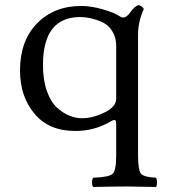

<svg xmlns="http://www.w3.org/2000/svg" viewBox="-20 -514 680 768"><path d="M417.5 -404.8Q400.9 -423.3 365.7 -434.6Q330.6 -445.8 300.8 -445.8Q151.9 -445.8 151.9 -253.9Q151.9 -193.8 167.5 -149.9Q183.1 -106 208 -83.5Q232.9 -61 258.1 -51Q283.2 -41 308.1 -41Q351.1 -41 397.9 -64Q444.8 -86.9 444.8 -119.1V-331.1Q444.8 -373.5 417.5 -404.8ZM444.8 106.9V-18.1Q444.8 -33.2 439 -34.2Q433.1 -35.2 415 -23.9Q353 10.3 279.8 9.8Q175.8 9.8 117.9 -59.1Q60.1 -127.9 60.1 -231.9Q60.1 -351.1 128.4 -420.7Q196.8 -490.2 305.2 -490.2Q342.3 -490.2 388.2 -477.5Q434.1 -464.8 460 -448.2Q479.5 -434.6 500.5 -463.9Q517.6 -488.3 534.2 -494.1Q551.3 -488.3 555.2 -478Q532.2 -427.2 532.2 -376V106.9Q532.2 167 544.2 180.9Q556.2 194.8 604 196.8Q607.9 201.7 607.9 215.8Q607.9 230 604 233.9Q518.1 231.9 488.8 231.9Q437 231.9 353 233.9Q348.1 230 348.1 216.1Q348.1 202.1 353 196.8Q416 194.8 430.4 181.4Q444.8 168 444.8 106.9Z"/></svg>

Font: Linux Libertine Mono
Style: Mono
Weight: 400
Designer: Philipp H. Poll
Foundry: Philipp H. Poll
Version: Version 5.1.7 ; ttfautohint (v0.9)